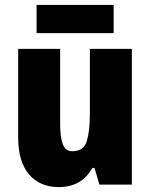

<svg xmlns="http://www.w3.org/2000/svg" viewBox="-20 -752 611 782"><path d="M517 -553V0H385L365 -68H356Q313 10 219 10Q143 10 98.5 -41.5Q54 -93 54 -193V-553H225V-248Q225 -192 236 -164Q247 -136 274 -136Q321 -136 333.5 -177Q346 -218 346 -289V-553ZM443 -732V-617H129V-732Z"/></svg>

Font: Noto Sans Ethiopic Condensed Black
Style: Regular
Weight: 900
Width: 3
Designer: Monotype Design Team
Foundry: Monotype Imaging Inc.
Version: Version 2.102; ttfautohint (v1.8.4.7-5d5b)